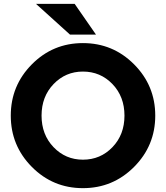

<svg xmlns="http://www.w3.org/2000/svg" viewBox="-20 -966 863 998"><path d="M479 -786H344L167 -946H368ZM145.5 -631.5Q255 -742 411 -742Q567 -742 677 -631.5Q787 -521 787 -365Q787 -209 677 -98.5Q567 12 411 12Q255 12 145.5 -98.5Q36 -209 36 -365Q36 -521 145.5 -631.5ZM411 -594Q321 -594 258.5 -529Q196 -464 196 -365Q196 -266 258.5 -201Q321 -136 411 -136Q502 -136 564.5 -201Q627 -266 627 -365Q627 -464 564.5 -529Q502 -594 411 -594Z"/></svg>

Font: Freely
Style: Bold
Weight: 700
Designer: Kris Sowersby
Foundry: Klim Type Foundry
Version: Version 1.006;hotconv 1.0.113;makeotfexe 2.5.65598;200799169